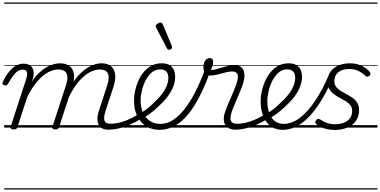

<svg xmlns="http://www.w3.org/2000/svg" viewBox="-34 -1030 3067 1550"><path d="M76 15Q64 15 56.5 10Q49 5 52 -6L176 -388Q190 -429 183 -448.5Q176 -468 150 -468Q129 -468 109.5 -455.5Q90 -443 71.5 -417.5Q53 -392 31 -354Q26 -346 20.5 -342.5Q15 -339 3 -341Q-10 -344 -13 -352.5Q-16 -361 -11 -370Q10 -414 36 -447Q62 -480 92 -498Q122 -516 157 -516Q180 -516 196.5 -509Q213 -502 223.5 -488Q234 -474 237 -454Q240 -434 235 -408L224 -372Q252 -414 282 -442Q312 -470 341.5 -487Q371 -504 398.5 -511.5Q426 -519 451 -519Q499 -519 528 -496Q557 -473 563 -429.5Q569 -386 547 -323L443 -4Q440 6 433.5 10.5Q427 15 412 15Q401 15 393 10Q385 5 389 -6L498 -340Q511 -379 510 -408Q509 -437 491.5 -453Q474 -469 436 -469Q408 -469 376 -456.5Q344 -444 311.5 -417Q279 -390 247 -347.5Q215 -305 185 -244L107 -4Q104 6 97 10.5Q90 15 76 15ZM842 17Q812 17 792 7Q772 -3 762 -23.5Q752 -44 752.5 -73Q753 -102 766 -140L831 -340Q844 -379 843 -408Q842 -437 825 -453Q808 -469 771 -469Q743 -469 710.5 -456Q678 -443 644.5 -415Q611 -387 578.5 -342.5Q546 -298 517 -235H493Q521 -313 557.5 -367Q594 -421 634.5 -455Q675 -489 714 -504Q753 -519 786 -519Q833 -519 861.5 -496Q890 -473 895.5 -429.5Q901 -386 880 -323L818 -134Q801 -81 809.5 -56Q818 -31 857 -31Q867 -31 870.5 -23.5Q874 -16 872.5 -7Q871 2 863.5 9.5Q856 17 842 17ZM0 490H989V500H0ZM0 -20H989V0H0ZM0 -505H989V-500H0ZM0 -1010H989V-1000H0Z M842 17Q830 17 826 9.5Q822 2 825 -7Q828 -16 837 -23.5Q846 -31 858 -31Q908 -31 967 -51Q1026 -71 1086 -110Q1093 -115 1100 -111.5Q1107 -108 1111 -100.5Q1115 -93 1114 -84.5Q1113 -76 1106 -72Q1058 -42 1011.5 -22Q965 -2 922 7.5Q879 17 842 17ZM989 490V500ZM989 -20V0ZM989 -505V-500ZM989 -1010V-1000Z M1083 -105Q1117 -124 1149 -148.5Q1181 -173 1207 -200Q1242 -231 1268 -264Q1294 -297 1309.5 -332Q1325 -367 1325 -402Q1325 -435 1309 -452.5Q1293 -470 1259 -470Q1249 -470 1244.5 -477Q1240 -484 1241.5 -494Q1243 -504 1250.5 -511.5Q1258 -519 1271 -519Q1310 -519 1334 -505Q1358 -491 1369 -466.5Q1380 -442 1380 -410Q1380 -367 1362.5 -325Q1345 -283 1313.5 -243Q1282 -203 1240 -166Q1210 -137 1175 -111.5Q1140 -86 1103 -65ZM989 490H1433V500H989ZM989 -20H1433V0H989ZM989 -505H1433V-500H989ZM989 -1010H1433V-1000H989Z M1253 18Q1216 18 1184 7Q1152 -4 1127 -25Q1102 -46 1084 -75Q1066 -104 1057 -140Q1048 -176 1048 -217Q1048 -256 1057 -298Q1066 -340 1083.5 -379.5Q1101 -419 1128 -450.5Q1155 -482 1190.5 -500.5Q1226 -519 1271 -519Q1281 -519 1284.5 -511.5Q1288 -504 1286 -494Q1284 -484 1277 -477Q1270 -470 1260 -470Q1221 -470 1191.5 -445.5Q1162 -421 1142 -382Q1122 -343 1111.5 -300Q1101 -257 1101 -219Q1101 -178 1112 -143Q1123 -108 1143.5 -83Q1164 -58 1193.5 -44Q1223 -30 1261 -30Q1327 -30 1389 -80Q1451 -130 1508 -225Q1565 -320 1617 -458Q1620 -466 1628 -467.5Q1636 -469 1644 -466Q1652 -463 1657 -456Q1662 -449 1658 -439Q1603 -288 1540.5 -186Q1478 -84 1406.5 -33Q1335 18 1253 18ZM1433 490H1446V500H1433ZM1433 -20H1446V0H1433ZM1433 -505H1446V-500H1433ZM1433 -1010H1446V-1000H1433Z M1330 -628Q1326 -628 1322 -630Q1318 -632 1314 -639L1226 -808Q1224 -812 1223 -815Q1222 -818 1223 -822Q1224 -828 1231 -834Q1238 -840 1246.5 -844Q1255 -848 1263 -848Q1274 -848 1281 -832L1353 -659Q1354 -655 1354.5 -652Q1355 -649 1355 -646Q1354 -637 1345.5 -632.5Q1337 -628 1330 -628Z M1867 17Q1839 17 1818.5 7.5Q1798 -2 1786 -20Q1774 -38 1772.5 -64.5Q1771 -91 1783 -126Q1790 -149 1803 -179.5Q1816 -210 1830.5 -243Q1845 -276 1858.5 -309.5Q1872 -343 1881 -373Q1893 -420 1880 -436.5Q1867 -453 1840 -453Q1816 -453 1785 -445Q1754 -437 1722.5 -428.5Q1691 -420 1662 -420Q1644 -420 1632 -428.5Q1620 -437 1614 -452.5Q1608 -468 1608 -489Q1608 -508 1614 -524.5Q1620 -541 1632 -551Q1644 -561 1659 -561Q1674 -561 1680.5 -552Q1687 -543 1687 -529Q1687 -517 1681.5 -499Q1676 -481 1668 -466Q1685 -464 1707.5 -470Q1730 -476 1755.5 -484Q1781 -492 1807.5 -498Q1834 -504 1857 -504Q1888 -504 1909 -490.5Q1930 -477 1937 -446.5Q1944 -416 1931 -365Q1923 -337 1909.5 -304.5Q1896 -272 1881.5 -238Q1867 -204 1854 -173Q1841 -142 1834 -118Q1820 -72 1831 -51.5Q1842 -31 1881 -31Q1891 -31 1895.5 -23.5Q1900 -16 1898 -7Q1896 2 1888.5 9.5Q1881 17 1867 17ZM1445 490H2013V500H1445ZM1445 -20H2013V0H1445ZM1445 -505H2013V-500H1445ZM1445 -1010H2013V-1000H1445Z M1865 17Q1853 17 1849 9.5Q1845 2 1848 -7Q1851 -16 1860 -23.5Q1869 -31 1881 -31Q1931 -31 1990 -51Q2049 -71 2109 -110Q2116 -115 2123 -111.5Q2130 -108 2134 -100.5Q2138 -93 2137 -84.5Q2136 -76 2129 -72Q2081 -42 2034.5 -22Q1988 -2 1945 7.5Q1902 17 1865 17ZM2012 490V500ZM2012 -20V0ZM2012 -505V-500ZM2012 -1010V-1000Z M2107 -105Q2141 -124 2173 -148.5Q2205 -173 2231 -200Q2266 -231 2292 -264Q2318 -297 2333.5 -332Q2349 -367 2349 -402Q2349 -435 2333 -452.5Q2317 -470 2283 -470Q2273 -470 2268.5 -477Q2264 -484 2265.5 -494Q2267 -504 2274.5 -511.5Q2282 -519 2295 -519Q2334 -519 2358 -505Q2382 -491 2393 -466.5Q2404 -442 2404 -410Q2404 -367 2386.5 -325Q2369 -283 2337.5 -243Q2306 -203 2264 -166Q2234 -137 2199 -111.5Q2164 -86 2127 -65ZM2013 490H2457V500H2013ZM2013 -20H2457V0H2013ZM2013 -505H2457V-500H2013ZM2013 -1010H2457V-1000H2013Z M2248 18Q2213 18 2185 7Q2157 -4 2135.5 -24.5Q2114 -45 2099.5 -73.5Q2085 -102 2077.5 -137Q2070 -172 2070 -211Q2070 -260 2084.5 -314Q2099 -368 2127 -414.5Q2155 -461 2197.5 -490Q2240 -519 2295 -519Q2305 -519 2308.5 -511.5Q2312 -504 2309.5 -494Q2307 -484 2300.5 -477Q2294 -470 2284 -470Q2245 -470 2215 -444Q2185 -418 2165 -378.5Q2145 -339 2134.5 -295Q2124 -251 2124 -213Q2124 -174 2132.5 -140.5Q2141 -107 2157 -82.5Q2173 -58 2198 -44Q2223 -30 2256 -30Q2322 -30 2385.5 -77.5Q2449 -125 2509 -214Q2569 -303 2621 -426Q2625 -435 2635.5 -435.5Q2646 -436 2653.5 -429.5Q2661 -423 2656 -410Q2601 -279 2536.5 -182.5Q2472 -86 2399.5 -34Q2327 18 2248 18ZM2457 490H2482V500H2457ZM2457 -20H2482V0H2457ZM2457 -505H2482V-500H2457ZM2457 -1010H2482V-1000H2457Z M2669 19Q2632 19 2603 12Q2574 5 2553 -6Q2532 -17 2518 -30Q2510 -36 2511 -44Q2512 -52 2519 -61Q2527 -70 2534.5 -70.5Q2542 -71 2552 -65Q2574 -49 2604.5 -38Q2635 -27 2671 -27Q2710 -27 2741.5 -39Q2773 -51 2791 -75.5Q2809 -100 2809 -135Q2809 -162 2794.5 -180.5Q2780 -199 2757.5 -213Q2735 -227 2709.5 -240Q2684 -253 2661.5 -270Q2639 -287 2624.5 -311Q2610 -335 2610 -372Q2610 -416 2632.5 -449Q2655 -482 2696 -500.5Q2737 -519 2790 -519Q2832 -519 2865 -507Q2898 -495 2920.5 -478.5Q2943 -462 2952 -446Q2958 -437 2957 -430.5Q2956 -424 2946 -417Q2938 -411 2931 -410.5Q2924 -410 2917 -417Q2891 -442 2859 -457.5Q2827 -473 2783 -473Q2730 -473 2697.5 -447Q2665 -421 2665 -374Q2665 -347 2679.5 -328.5Q2694 -310 2717 -296Q2740 -282 2765.5 -268.5Q2791 -255 2813.5 -239Q2836 -223 2850.5 -199.5Q2865 -176 2865 -142Q2865 -89 2838.5 -53Q2812 -17 2767.5 1Q2723 19 2669 19ZM2482 490H3013V500H2482ZM2482 -20H3013V0H2482ZM2482 -505H3013V-500H2482ZM2482 -1010H3013V-1000H2482Z"/></svg>

Font: Playwrite BE VLG Guides
Style: Regular
Weight: 400
Designer: Veronika Burian, José Scaglione
Foundry: TypeTogether
Version: Version 1.003